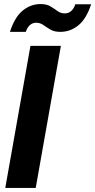

<svg xmlns="http://www.w3.org/2000/svg" viewBox="-20 -926 469 946"><path d="M6 0 130 -700H280L156 0ZM29 -769Q52 -841 91.5 -873.5Q131 -906 180 -906Q210 -906 229 -894.5Q248 -883 263.5 -871.5Q279 -860 300 -860Q317 -860 330.5 -871.5Q344 -883 351 -905H429Q406 -834 366.5 -801.5Q327 -769 277 -769Q248 -769 229 -780Q210 -791 194 -802.5Q178 -814 158 -814Q141 -814 128 -803Q115 -792 107 -769Z"/></svg>

Font: DM Sans 36pt Black
Style: Italic
Weight: 900
Italic angle: -10°
Designer: Colophon Foundry, Jonny Pinhorn
Foundry: Colophon Foundry
Version: Version 4.004;gftools[0.9.30]